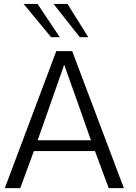

<svg xmlns="http://www.w3.org/2000/svg" viewBox="-20 -976 706 996"><path d="M438 -783.2 330.1 -955.6H257.8L394 -783.2ZM290 -783.2 174.8 -955.6H102.5L245.1 -783.2ZM175.3 -248.5C181.6 -265.6 201.7 -322.8 235.4 -418.9L313 -640.1C359.4 -510.7 405.8 -379.9 451.7 -248.5ZM85 0 155.8 -192.4H472.7L543.9 0H622.6L354.5 -710.9H272L4.9 0Z"/></svg>

Font: Ride Light
Style: Regular
Weight: 300
Version: Version 3.000